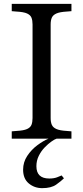

<svg xmlns="http://www.w3.org/2000/svg" viewBox="-20 -720 432 997"><path d="M41 0V-38L65 -40Q103 -42 120.5 -50Q138 -58 143.5 -72Q149 -86 149 -107V-593Q149 -614 143.5 -628Q138 -642 120.5 -650Q103 -658 65 -660L41 -662V-700H351V-662L327 -660Q291 -658 273 -650Q255 -642 249 -628Q243 -614 243 -593V-107Q243 -86 249 -72Q255 -58 273 -50Q291 -42 327 -40L351 -38V0ZM199 257Q159 257 129.5 232.5Q100 208 100 161Q100 122 121.5 89.5Q143 57 174 34Q205 11 232 0H274Q264 3 247 15Q230 27 212 45.5Q194 64 181.5 89Q169 114 169 143Q169 207 236 207Q259 207 275.5 201Q292 195 300 191L312 206Q298 220 272 238.5Q246 257 199 257Z"/></svg>

Font: Hedvig Letters Serif
Style: Regular
Weight: 400
Designer: Alexander Örn & Tor Weibull
Foundry: Kanon Foundry
Version: Version 1.000